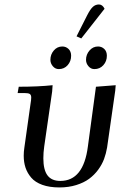

<svg xmlns="http://www.w3.org/2000/svg" viewBox="-20 -823 582 850"><path d="M58.1 -411.1 63 -439Q149.4 -439 212.9 -445.8L210.9 -418L175.8 -174.8Q171.9 -147.9 171.9 -122.1Q171.9 -71.3 190.2 -46.6Q208.5 -22 247.1 -22Q349.6 -22 369.1 -174.8L404.8 -439L492.2 -445.8L490.2 -421.9L454.1 -169.9Q449.7 -143.6 440.7 -119.1Q431.6 -94.7 414.6 -71.5Q397.5 -48.3 374.3 -31.2Q351.1 -14.2 317.4 -3.7Q283.7 6.8 243.2 6.8Q199.2 6.8 167.5 -4.6Q135.7 -16.1 118.4 -36.4Q101.1 -56.6 93 -80.6Q85 -104.5 85 -133.8Q85 -151.4 87.9 -169.9L115.2 -363.8Q118.2 -380.9 118.2 -391.1Q118.2 -402.8 111.8 -407Q105.5 -411.1 87.9 -411.1ZM203.1 -558.1Q203.1 -582 218.3 -599.6Q233.4 -617.2 255.9 -617.2Q272 -617.2 283.4 -606.2Q294.9 -595.2 294.9 -576.2Q294.9 -551.8 279.5 -534.4Q264.2 -517.1 240.2 -517.1Q224.6 -517.1 213.9 -529.8Q203.1 -542.5 203.1 -558.1ZM318.8 -662.1 365.2 -753.9Q378.9 -781.2 390.6 -792.2Q402.3 -803.2 418 -803.2Q433.6 -803.2 442.9 -784.2L339.8 -652.8ZM360.8 -558.1Q360.8 -581.5 376.2 -599.4Q391.6 -617.2 414.1 -617.2Q430.2 -617.2 441.7 -606.2Q453.1 -595.2 453.1 -576.2Q453.1 -551.8 437.5 -534.4Q421.9 -517.1 397.9 -517.1Q382.3 -517.1 371.6 -529.8Q360.8 -542.5 360.8 -558.1Z"/></svg>

Font: Dihjauti S
Style: Bold Italic
Weight: 700
Italic angle: -9°
Designer: T. Christopher White
Version: Version 3.0.0